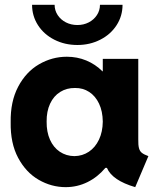

<svg xmlns="http://www.w3.org/2000/svg" viewBox="-20 -770 660 798"><path d="M424.3 -72.3H418Q386.2 -34.2 343.8 -13.2Q301.3 7.8 252.9 7.8Q193.8 7.8 140.9 -22.7Q87.9 -53.2 55.4 -114Q22.9 -174.8 24.4 -261.7Q22.9 -347.7 55.4 -409.4Q87.9 -471.2 142.1 -502.7Q196.3 -534.2 257.8 -534.2Q300.8 -534.2 338.6 -518.6Q376.5 -502.9 405.8 -473.6H407.2V-525.4H554.7V-191.4Q554.2 -167 557.6 -154.3Q561 -141.6 569.6 -134.8Q578.1 -127.9 596.7 -121.1L542 7.8Q446.8 -20 424.3 -72.3ZM407.2 -264.6Q406.7 -307.6 391.6 -339.4Q376.5 -371.1 350.6 -387.9Q324.7 -404.8 292 -404.3Q257.3 -404.8 230.2 -387.9Q203.1 -371.1 188.2 -339.1Q173.3 -307.1 173.8 -264.6Q173.3 -221.7 187.7 -189.5Q202.1 -157.2 228.5 -139.4Q254.9 -121.6 289.1 -121.1Q322.8 -121.6 349.4 -139.4Q376 -157.2 391.4 -189.7Q406.7 -222.2 407.2 -264.6ZM113.3 -750H207Q207 -726.6 219.7 -707.3Q232.4 -688 253.9 -677Q275.4 -666 301.8 -666Q327.6 -666 348.9 -677Q370.1 -688 382.8 -707.3Q395.5 -726.6 395.5 -750H489.3Q489.3 -703.6 464.6 -665.3Q439.9 -627 396.7 -605Q353.5 -583 301.8 -583Q249 -583 205.8 -605Q162.6 -627 137.9 -665.3Q113.3 -703.6 113.3 -750Z"/></svg>

Font: Reddit Sans Strawberry ExBold
Style: Regular
Weight: 800
Designer: Stephen Hutchings
Foundry: Reddit
Version: Version 1.013